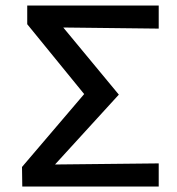

<svg xmlns="http://www.w3.org/2000/svg" viewBox="-20 -678 645 698"><path d="M557 -574 210 -578 412 -334 180 -80 557 -84V0H61L60 -71L286 -336L79 -590V-658H557Z"/></svg>

Font: Ysabeau Semibold
Style: Regular
Weight: 600
Designer: Christian Thalmann (Catharsis Fonts)
Version: Version 0.003